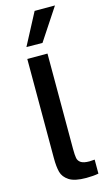

<svg xmlns="http://www.w3.org/2000/svg" viewBox="-150 -1058 632 1112"><g transform="rotate(-15 166.0 -502.0)"><path d="M69 -155V-750H190V-178Q190 -141 193.5 -123Q197 -105 213 -94.5Q229 -84 264 -84Q277 -84 295 -86V-2Q263 4 221 4Q152 4 119 -17.5Q86 -39 77.5 -71.5Q69 -104 69 -155ZM82 -818 182 -1008H304L178 -817Z"/></g></svg>

Font: Be Vietnam SemiBold
Style: Regular
Weight: 600
Designer: Gabriel Lam
Foundry: TypeRant
Version: Version 4.000